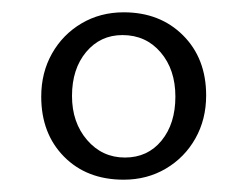

<svg xmlns="http://www.w3.org/2000/svg" viewBox="-20 -750 401 312"><path d="M181 -458Q121 -458 84 -495.5Q47 -533 47 -593Q47 -632 64.5 -663Q82 -694 112.5 -712Q143 -730 181 -730Q240 -730 277.5 -692.5Q315 -655 315 -595Q315 -556 297.5 -525Q280 -494 249.5 -476Q219 -458 181 -458ZM183 -494Q220 -494 242.5 -521.5Q265 -549 265 -593Q265 -637 241 -665Q217 -693 179 -693Q143 -693 120 -665.5Q97 -638 97 -594Q97 -551 121.5 -522.5Q146 -494 183 -494Z"/></svg>

Font: Domine
Style: Regular
Weight: 400
Designer: Pablo Impallari, Rodrigo Fuenzalida, Brenda Gallo
Foundry: Pablo Impallari, Rodrigo Fuenzalida, Brenda Gallo
Version: Version 2.000